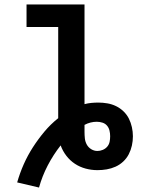

<svg xmlns="http://www.w3.org/2000/svg" viewBox="-20 -755 640 861"><path d="M155 86 57 63Q69 21 86.5 -18.5Q104 -58 127.5 -94.5Q151 -131 179 -164.5Q207 -198 241 -225V-634H99V-735H359V-288Q374 -292 389.5 -293.5Q405 -295 421 -295Q441 -295 461.5 -291.5Q482 -288 500.5 -279Q519 -270 534 -255.5Q549 -241 558 -223Q567 -205 571.5 -184.5Q576 -164 576 -144Q576 -144 576 -144Q576 -144 576 -144Q576 -144 576 -144Q576 -144 576 -144Q576 -123 571.5 -102.5Q567 -82 557.5 -63.5Q548 -45 532.5 -30.5Q517 -16 498 -7.5Q479 1 458.5 4.5Q438 8 417 8Q390 8 364 1Q338 -6 316 -20.5Q294 -35 277.5 -56.5Q261 -78 252 -103Q219 -61 194 -13Q169 35 155 86ZM417 -78Q429 -78 441 -83Q453 -88 461 -97.5Q469 -107 471.5 -119Q474 -131 474 -144Q474 -144 474 -144Q474 -144 474 -144Q474 -144 474 -144Q474 -144 474 -144Q474 -157 471 -169.5Q468 -182 460 -191.5Q452 -201 439.5 -205Q427 -209 414 -209Q400 -209 386 -205.5Q372 -202 359 -195Q359 -188 359 -180Q359 -172 359 -164Q359 -149 360.5 -134.5Q362 -120 369 -107Q376 -94 389 -86Q402 -78 417 -78Z"/></svg>

Font: Iosevka Curly Slab Extended
Style: Bold
Weight: 700
Width: 7
Monospace: yes
Designer: Belleve Invis
Foundry: Belleve Invis
Version: Version 11.1.0; ttfautohint (v1.8.3)